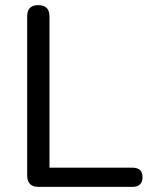

<svg xmlns="http://www.w3.org/2000/svg" viewBox="-20 -729 586 749"><path d="M130 0Q86 0 86 -45V-665Q86 -709 129 -709Q173 -709 173 -665V-75H496Q536 -75 536 -38Q536 0 496 0Z"/></svg>

Font: Chiron GoRound TC N
Style: Regular
Weight: 350
Designer: Ryoko NISHIZUKA 西塚涼子 (kana, bopomofo & ideographs); Paul D. Hunt (Latin, Greek & Cyrillic); Sandoll Communications 산돌커뮤니
Foundry: Adobe
Version: Version 1.000;hotconv 1.1.1;makeotfexe 2.6.0